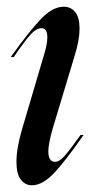

<svg xmlns="http://www.w3.org/2000/svg" viewBox="-20 -540 281 572"><path d="M170 -520Q191 -520 204 -504Q217 -488 217 -455Q217 -421 203 -376L137 -157Q124 -112 124 -89Q124 -58 144 -58Q157 -58 172.5 -75.5Q188 -93 220 -138H229Q180 -67 144 -27.5Q108 12 75 12Q55 12 42 -5Q29 -22 29 -58Q29 -98 46 -156L113 -383Q121 -410 121 -429Q121 -456 104 -456Q88 -456 70.5 -436.5Q53 -417 21 -370H12Q64 -443 100 -481.5Q136 -520 170 -520Z"/></svg>

Font: Nyght Serif Italic
Style: Regular
Weight: 400
Italic angle: -16°
Designer: Maksym Kobuzan
Version: Version 0.410